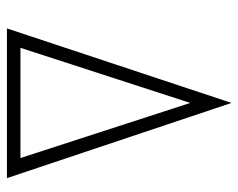

<svg xmlns="http://www.w3.org/2000/svg" viewBox="-87 -601 688 554"><g transform="rotate(90 257.0 -324.0)"><path d="M277 -648 494 0H62ZM277 -529 118 -39H436Z"/></g></svg>

Font: Libertine Sup Light
Style: Regular
Weight: 300
Designer: Bastien Sozeau
Foundry: NBR — Bastien Sozeau
Version: Version 2.003; ttfautohint (v1.8.4.7-5d5b);gftools[0.9.33]